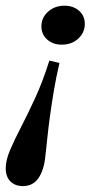

<svg xmlns="http://www.w3.org/2000/svg" viewBox="-31 -447 338 660"><path d="M138.7 -238.7 173.4 -230.6Q162.1 -182.3 154.4 -136.7Q146.8 -91.1 141.1 -50.4Q135.5 -9.7 131.9 25.8Q128.2 61.3 125 89.5Q120.2 137.9 101.2 165.3Q82.3 192.7 47.6 192.7Q21 192.7 4.8 176.6Q-11.3 160.5 -11.3 131.5Q-11.3 104 3.2 69.8Q17.7 35.5 40.7 -8.9Q63.7 -53.2 89.9 -110.1Q116.1 -166.9 138.7 -238.7ZM190.3 -427.4Q221 -427.4 240.7 -410.1Q260.5 -392.7 260.5 -365.3Q260.5 -334.7 237.9 -314.1Q215.3 -293.5 181.5 -293.5Q150.8 -293.5 131 -311.3Q111.3 -329 111.3 -356.5Q111.3 -386.3 134.3 -406.9Q157.3 -427.4 190.3 -427.4Z"/></svg>

Font: Playfair 9pt
Style: Bold Italic
Weight: 700
Italic angle: -15.6°
Designer: Claus Eggers Sørensen
Foundry: Claus Eggers Sørensen
Version: Version 2.203